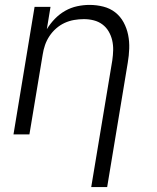

<svg xmlns="http://www.w3.org/2000/svg" viewBox="-20 -548 640 783"><path d="M352 215 438 -302Q441 -323 441.5 -343.5Q442 -364 437.5 -383.5Q433 -403 423 -420Q413 -437 397.5 -448.5Q382 -460 362.5 -465Q343 -470 322 -470Q302 -470 282 -466.5Q262 -463 243.5 -454.5Q225 -446 209 -432Q193 -418 181.5 -400.5Q170 -383 163.5 -364Q157 -345 154 -325L100 0H35L121 -520H186L171 -429Q185 -452 204 -471.5Q223 -491 246 -504Q269 -517 294.5 -522.5Q320 -528 345 -528Q374 -528 401.5 -521Q429 -514 450 -497.5Q471 -481 484 -457Q497 -433 502.5 -406Q508 -379 507 -350Q506 -321 501 -292L417 215Z"/></svg>

Font: Iosevka Light Extended Oblique
Style: Regular
Weight: 300
Width: 7
Italic angle: -9°
Monospace: yes
Designer: Belleve Invis
Foundry: Belleve Invis
Version: Version 32.5.0; ttfautohint (v1.8.4)